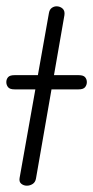

<svg xmlns="http://www.w3.org/2000/svg" viewBox="-28 -588 295 608"><path d="M57 0Q47 0 39.5 -6Q32 -12 34 -24L127 -547Q129 -558 136 -563Q143 -568 151 -568Q162 -568 170 -561Q178 -554 176 -540L86 -23Q84 -11 75.5 -5.5Q67 0 57 0ZM-8 -328Q-8 -337 -2.5 -343.5Q3 -350 18 -350H221Q236 -350 241.5 -343.5Q247 -337 247 -328Q247 -319 241.5 -312Q236 -305 221 -305H18Q3 -305 -2.5 -312Q-8 -319 -8 -328Z"/></svg>

Font: Edu QLD Beginners
Style: Regular
Weight: 400
Designer: Tina and Corey Anderson
Foundry: Google for Education
Version: Version 1.001